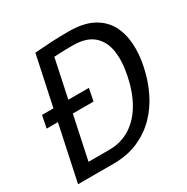

<svg xmlns="http://www.w3.org/2000/svg" viewBox="-155 -812 924 947"><g transform="rotate(-30 307.0 -338.0)"><path d="M23 0 165 -667Q165 -667 190 -669Q215 -671 259 -673.5Q303 -676 359 -676Q442 -676 494.5 -648.5Q547 -621 573 -573.5Q599 -526 603 -465Q607 -404 592 -336Q578 -269 548.5 -208Q519 -147 473.5 -100.5Q428 -54 366 -27Q304 0 225 0ZM123 -70H240Q310 -70 362.5 -104Q415 -138 449.5 -198Q484 -258 500 -336Q517 -415 508 -475.5Q499 -536 459 -571Q419 -606 343 -606Q293 -606 264.5 -604.5Q236 -603 236 -603ZM26 -315 40 -385H307L293 -315Z"/></g></svg>

Font: Epunda Sans
Style: Italic
Weight: 400
Italic angle: -12.0243°
Designer: Simon Atzbach
Foundry: typofactur
Version: Version 2.204; ttfautohint (v1.8.4.7-5d5b)